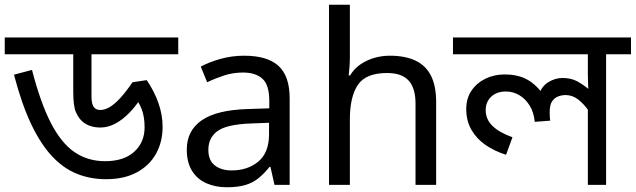

<svg xmlns="http://www.w3.org/2000/svg" viewBox="-30 -780 2682 810"><path d="M722 -622V-551H356V-372Q356 -343 365 -329.5Q374 -316 393 -316Q412 -316 432.5 -328Q453 -340 477 -366Q501 -392 529 -433L589 -442Q621 -395 638.5 -345Q656 -295 656 -245Q656 -182 628.5 -132Q601 -82 547.5 -53Q494 -24 417 -24Q351 -24 294 -47Q237 -70 189 -121.5Q141 -173 101 -257.5Q61 -342 29 -465L105 -485Q141 -346 184.5 -261.5Q228 -177 284 -138.5Q340 -100 413 -100Q493 -100 536.5 -140Q580 -180 580 -243Q580 -288 567.5 -320Q555 -352 535 -373L581 -392Q551 -341 519.5 -308Q488 -275 456.5 -258.5Q425 -242 394 -242Q371 -242 351 -248.5Q331 -255 317 -268Q301 -282 290 -307.5Q279 -333 279 -393V-551H-10V-622Z M1000 -545Q1098 -545 1145 -502Q1192 -459 1192 -365V0H1128L1111 -76H1107Q1084 -47 1059.5 -27.5Q1035 -8 1003.5 1Q972 10 927 10Q879 10 840.5 -7Q802 -24 780 -59.5Q758 -95 758 -149Q758 -229 821 -272.5Q884 -316 1015 -320L1106 -323V-355Q1106 -422 1077 -448Q1048 -474 995 -474Q953 -474 915 -461.5Q877 -449 844 -433L817 -499Q852 -518 900 -531.5Q948 -545 1000 -545ZM1026 -259Q926 -255 887.5 -227Q849 -199 849 -148Q849 -103 876.5 -82Q904 -61 947 -61Q1015 -61 1060 -98.5Q1105 -136 1105 -214V-262Z M1446 -537Q1446 -518 1444.5 -498Q1443 -478 1441 -462H1447Q1464 -490 1490 -508Q1516 -526 1548 -535.5Q1580 -545 1614 -545Q1679 -545 1722.5 -524.5Q1766 -504 1788 -461Q1810 -418 1810 -349V0H1723V-343Q1723 -408 1694 -440Q1665 -472 1603 -472Q1513 -472 1479.5 -421.5Q1446 -371 1446 -277V0H1358V-760H1446Z M2632 -622V-551H2527V0H2450V-335L2456 -309Q2434 -341 2409.5 -360Q2385 -379 2356 -379Q2341 -379 2325.5 -373.5Q2310 -368 2299.5 -353Q2289 -338 2289 -307Q2289 -296 2289.5 -287.5Q2290 -279 2291 -271L2226 -266Q2222 -307 2204 -335.5Q2186 -364 2160 -379Q2134 -394 2104 -394Q2077 -394 2058 -383.5Q2039 -373 2029 -355.5Q2019 -338 2019 -316Q2019 -276 2048.5 -248Q2078 -220 2132 -201L2105 -127Q2057 -142 2019 -168Q1981 -194 1959 -232Q1937 -270 1937 -320Q1937 -365 1959 -397.5Q1981 -430 2018 -448Q2055 -466 2099 -466Q2152 -466 2190 -446.5Q2228 -427 2260 -384L2245 -383Q2255 -416 2283.5 -433.5Q2312 -451 2343 -451Q2379 -451 2405 -437Q2431 -423 2462 -397L2453 -382Q2452 -403 2451 -424Q2450 -445 2450 -467V-551H1881V-622Z"/></svg>

Font: lbangla15
Style: Book
Weight: 400
Designer: Jelle Bosma - Monotype Design Team
Foundry: Monotype Imaging Inc.
Version: Version 2.003